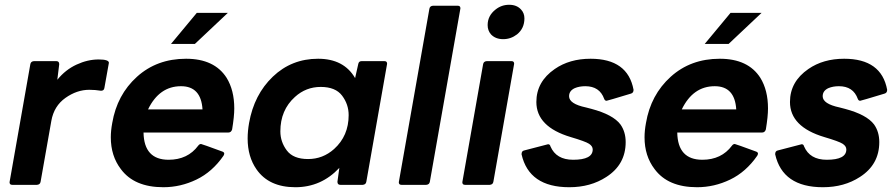

<svg xmlns="http://www.w3.org/2000/svg" viewBox="-20 -774 3753 804"><path d="M135 0H31Q20 0 20 -11L107 -505Q109 -517 122 -518H216Q228 -518 228 -505L220 -440Q254 -482 300.5 -503.5Q347 -525 393 -525Q436 -525 436 -511L417 -405Q415 -394 403 -394Q378 -398 354 -398Q302 -398 254 -364Q206 -330 195 -268L150 -13Q148 -1 135 0Z M828 -316Q822 -413 738 -413Q647 -413 600 -316ZM664 10Q542 10 486 -66Q444 -121 444 -199Q444 -227 450 -259Q470 -377 553.5 -452.5Q637 -528 759 -528Q878 -528 929 -448Q961 -396 961 -320Q961 -286 952 -232Q948 -219 936 -219H581Q583 -105 686 -105Q766 -105 810 -164Q815 -171 822 -171Q825 -171 912 -139Q919 -136 919 -131Q919 -127 916 -122Q869 -54 802.5 -22Q736 10 664 10ZM796 -590H696L804 -720H934Z M1217 10Q1106 10 1054 -65Q1017 -118 1017 -194Q1017 -225 1023 -259Q1044 -378 1122.5 -453Q1201 -528 1312 -528Q1420 -528 1467 -447L1480 -505Q1482 -518 1494 -518H1590Q1601 -518 1601 -507L1514 -13Q1512 -1 1499 0H1405Q1393 0 1393 -13L1401 -71Q1325 10 1217 10ZM1270 -108Q1332 -108 1379 -150Q1440 -205 1440 -292Q1440 -337 1412.5 -373.5Q1385 -410 1323 -410Q1261 -410 1215 -368Q1154 -313 1154 -224Q1154 -180 1181 -144Q1208 -108 1270 -108Z M1765 0H1661Q1650 0 1650 -11L1778 -737Q1780 -749 1793 -750H1897Q1908 -750 1908 -739L1780 -13Q1778 -1 1765 0Z M2087 -610Q2055 -610 2036 -630Q2022 -646 2022 -669Q2022 -708 2055 -734Q2080 -754 2112 -754Q2144 -754 2162 -734Q2176 -719 2176 -697Q2176 -655 2145 -630Q2119 -610 2087 -610ZM2031 0H1927Q1916 0 1916 -11L2003 -505Q2005 -517 2018 -518H2122Q2133 -518 2133 -507L2046 -13Q2044 -1 2031 0Z M2364 10Q2195 10 2164 -128Q2164 -142 2175 -144L2275 -170Q2283 -170 2285 -161Q2309 -105 2380 -105Q2462 -105 2462 -148Q2462 -162 2446.5 -172Q2431 -182 2370 -200Q2226 -243 2226 -347Q2226 -432 2303 -485Q2365 -528 2453 -528Q2609 -528 2633 -398Q2633 -385 2622 -382Q2523 -352 2520 -352Q2513 -352 2510 -360Q2491 -413 2431 -413Q2406 -413 2387 -405Q2363 -394 2363 -371Q2363 -339 2434 -324L2457 -318Q2547 -294 2578 -253Q2600 -222 2600 -179Q2600 -85 2519 -33Q2453 10 2364 10Z M3063 -316Q3057 -413 2973 -413Q2882 -413 2835 -316ZM2899 10Q2777 10 2721 -66Q2679 -121 2679 -199Q2679 -227 2685 -259Q2705 -377 2788.5 -452.5Q2872 -528 2994 -528Q3113 -528 3164 -448Q3196 -396 3196 -320Q3196 -286 3187 -232Q3183 -219 3171 -219H2816Q2818 -105 2921 -105Q3001 -105 3045 -164Q3050 -171 3057 -171Q3060 -171 3147 -139Q3154 -136 3154 -131Q3154 -127 3151 -122Q3104 -54 3037.5 -22Q2971 10 2899 10ZM3031 -590H2931L3039 -720H3169Z M3426 10Q3257 10 3226 -128Q3226 -142 3237 -144L3337 -170Q3345 -170 3347 -161Q3371 -105 3442 -105Q3524 -105 3524 -148Q3524 -162 3508.5 -172Q3493 -182 3432 -200Q3288 -243 3288 -347Q3288 -432 3365 -485Q3427 -528 3515 -528Q3671 -528 3695 -398Q3695 -385 3684 -382Q3585 -352 3582 -352Q3575 -352 3572 -360Q3553 -413 3493 -413Q3468 -413 3449 -405Q3425 -394 3425 -371Q3425 -339 3496 -324L3519 -318Q3609 -294 3640 -253Q3662 -222 3662 -179Q3662 -85 3581 -33Q3515 10 3426 10Z"/></svg>

Font: YamahaIndonesia935. App
Style: Bold Italic
Weight: 700
Italic angle: -10°
Designer: Dalton Maag Ltd
Foundry: Dalton Maag Ltd
Version: Version 1.002; January 01, 2024; Regular/Italic